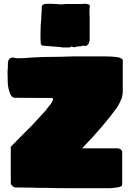

<svg xmlns="http://www.w3.org/2000/svg" viewBox="-20 -981 689 1015"><path d="M552 14H371Q319 14 280.5 13.5Q242 13 217 12Q195 12 177 12Q159 12 148 11L64 10Q54 10 45.5 2Q37 -6 37 -14V-205L86 -255L151 -320L226 -402Q228 -407 231.5 -410.5Q235 -414 238 -419Q246 -427 253 -438Q260 -449 260 -455Q260 -463 255 -463L60 -464Q46 -464 38.5 -476Q31 -488 25 -513Q22 -526 21 -545.5Q20 -565 20 -590V-605Q21 -613 21.5 -625.5Q22 -638 22 -653Q23 -655 24 -658.5Q25 -662 25 -663L29 -669Q37 -677 49 -677Q54 -677 56.5 -676Q59 -675 61 -674L74 -673Q93 -673 112 -674Q131 -675 151 -677Q174 -678 193 -679Q212 -680 225 -680Q301 -680 371 -683H521Q583 -683 610 -677L627 -669L629 -661V-494Q629 -485 624 -463Q618 -449 611.5 -435.5Q605 -422 595 -408Q564 -365 519 -312Q474 -259 414 -197H600Q610 -197 618 -191Q626 -185 626 -177V-9Q626 1 619.5 4.5Q613 8 597 10Q590 11 578.5 12.5Q567 14 552 14ZM348 -730H323Q309 -730 306 -731Q301 -732 296.5 -732.5Q292 -733 288 -733L203 -740L196 -747Q195 -755 194.5 -768.5Q194 -782 194 -795Q194 -850 198 -878Q198 -886 198.5 -895.5Q199 -905 200 -917L201 -946Q203 -961 229 -961Q242 -961 251.5 -961Q261 -961 266 -960Q281 -960 284 -959Q289 -958 293.5 -958Q298 -958 303 -958Q308 -958 314.5 -958.5Q321 -959 329 -960H415Q417 -961 429 -961Q455 -961 455 -948V-946Q454 -941 453.5 -937.5Q453 -934 453 -930V-906Q453 -898 454 -895V-767Q453 -766 453 -764.5Q453 -763 452 -762Q451 -761 451 -759Q451 -757 450 -755Q447 -745 439 -740Q435 -740 434 -739Q432 -738 425 -738Q423 -738 423 -740H418L411 -737L388 -735Q385 -735 384 -734Q383 -733 380 -733L373 -731Q372 -731 370 -731.5Q368 -732 364 -733Q361 -733 360 -734Q359 -735 356 -735Q354 -735 354 -733Z"/></svg>

Font: Sigmar
Style: Regular
Weight: 400
Designer: Vernon Adams
Foundry: Vernon Adams
Version: Version 1.000; ttfautohint (v1.8.4.7-5d5b);gftools[0.9.24]